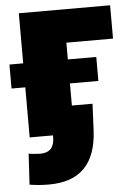

<svg xmlns="http://www.w3.org/2000/svg" viewBox="-65 -587 586 841"><g transform="rotate(-5 228.0 -166.5)"><path d="M451.2 -545.9V-399.4H246.1V0H49.8V-545.9ZM-10.7 -220.2V-325.7H371.1V-220.2ZM117.2 212.9Q94.7 212.9 75 211.4Q55.2 210 31.2 206.1L39.1 70.3Q48.3 72.3 64.2 73.7Q80.1 75.2 89.8 75.2Q152.3 75.2 152.3 7.8V0H89.8V-123H336.9L331.5 -6.8Q321.3 212.9 117.2 212.9Z"/></g></svg>

Font: Inter Black
Style: Regular
Weight: 900
Designer: Rasmus Andersson
Foundry: rsms
Version: Version 4.000;git-a52131595